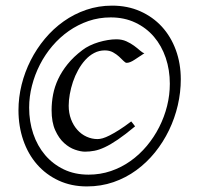

<svg xmlns="http://www.w3.org/2000/svg" viewBox="-20 -650 704 685"><path d="M495.1 -460Q476.6 -447.8 460 -436.8Q443.4 -425.8 432.1 -425.8Q427.2 -425.8 420.7 -432.6Q414.1 -439.5 404.8 -448Q395.5 -456.5 383.1 -463.4Q370.6 -470.2 354 -470.2Q333.5 -470.2 315.9 -460.9Q298.3 -451.7 284.2 -436Q270 -420.4 258.8 -400.1Q247.6 -379.9 240.2 -357.9Q232.9 -335.9 229 -314Q225.1 -292 225.1 -272.9Q225.1 -246.6 233.4 -224.6Q241.7 -202.6 255.9 -186.8Q270 -170.9 288.8 -162.4Q307.6 -153.8 328.1 -153.8Q335.9 -153.8 346.4 -156.7Q356.9 -159.7 371.3 -167Q385.7 -174.3 404.8 -186.3Q423.8 -198.2 448.2 -216.8Q452.1 -211.4 455.8 -207.3Q459.5 -203.1 461.9 -199.2Q426.8 -169.9 400.6 -152.1Q374.5 -134.3 354 -124.8Q333.5 -115.2 316.7 -112.1Q299.8 -108.9 283.2 -108.9Q268.1 -108.9 247.6 -116Q227.1 -123 208.5 -139.9Q189.9 -156.7 177 -185.3Q164.1 -213.9 164.1 -256.8Q164.1 -284.7 169.4 -312.7Q174.8 -340.8 187.5 -367.9Q200.2 -395 221.2 -421.1Q242.2 -447.3 273.9 -471.2Q285.2 -480 300.3 -487.3Q315.4 -494.6 331.8 -499.5Q348.1 -504.4 364.5 -507.1Q380.9 -509.8 395 -509.8Q415 -509.8 430.7 -502.7Q446.3 -495.6 458.3 -486.8Q470.2 -478 479.2 -470Q488.3 -461.9 495.1 -460ZM585.9 -351.1Q585.9 -400.4 571.3 -443.6Q556.6 -486.8 529.3 -518.8Q502 -550.8 462.9 -569.3Q423.8 -587.9 375 -587.9Q333 -587.9 295.4 -575Q257.8 -562 225.3 -539.3Q192.9 -516.6 166.7 -485.8Q140.6 -455.1 122.3 -419.2Q104 -383.3 94 -344.2Q84 -305.2 84 -266.1Q84 -216.3 98.6 -172.9Q113.3 -129.4 140.9 -96.9Q168.5 -64.5 207.5 -45.7Q246.6 -26.9 295.9 -26.9Q337.9 -26.9 375.7 -39.8Q413.6 -52.7 445.8 -75.7Q478 -98.6 503.9 -129.6Q529.8 -160.6 548.1 -196.8Q566.4 -232.9 576.2 -272.2Q585.9 -311.5 585.9 -351.1ZM625 -367.2Q625 -320.8 614.3 -274.4Q603.5 -228 583 -185.5Q562.5 -143.1 533 -106.4Q503.4 -69.8 466.3 -42.7Q429.2 -15.6 384.8 -0.2Q340.3 15.1 290 15.1Q234.4 15.1 189.2 -5.9Q144 -26.9 112.1 -63.5Q80.1 -100.1 63 -149.9Q45.9 -199.7 45.9 -256.8Q45.9 -302.2 57.1 -347.7Q68.4 -393.1 89.4 -434.6Q110.4 -476.1 140.1 -511.7Q169.9 -547.4 207 -573.7Q244.1 -600.1 287.8 -615Q331.5 -629.9 379.9 -629.9Q435.1 -629.9 480.2 -609.9Q525.4 -589.8 557.6 -554.7Q589.8 -519.5 607.4 -471.4Q625 -423.3 625 -367.2Z"/></svg>

Font: Gentium Plus
Style: Italic
Weight: 400
Italic angle: -8°
Designer: J. Victor Gaultney, Annie Olsen, Iska Routamaa
Foundry: SIL International
Version: Version 1.510